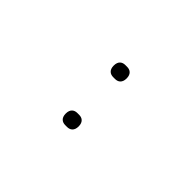

<svg xmlns="http://www.w3.org/2000/svg" viewBox="42 -924 515 515"><g transform="rotate(-45 300.0 -666.5)"><path d="M209 -642C192 -642 186 -652 186 -663V-670C186 -681 192 -691 209 -691C226 -691 232 -681 232 -670V-663C232 -652 226 -642 209 -642ZM391 -642C374 -642 368 -652 368 -663V-670C368 -681 374 -691 391 -691C408 -691 414 -681 414 -670V-663C414 -652 408 -642 391 -642Z"/></g></svg>

Font: Plexus Sans Thin
Style: Regular
Weight: 250
Version: Version 2.001;PS 002.001;hotconv 1.0.70;makeotf.lib2.5.58329